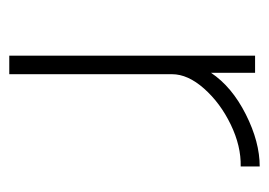

<svg xmlns="http://www.w3.org/2000/svg" viewBox="-103 -477 580 414"><g transform="rotate(90 187.0 -270.0)"><path d="M100 -530H137V-435Q167 -480 226.5 -510Q286 -540 339 -540V-499Q295 -500 248.5 -477.5Q202 -455 171 -420Q140 -385 140 -351V0H100Z"/></g></svg>

Font: Morrison Thin
Style: Regular
Weight: 100
Designer: Pablo Impallari, Rodrigo Fuenzalida (Modified by Dan O. Williams)
Version: Version 0.03;June 6, 2019;FontCreator 11.5.0.2425 64-bit; tt